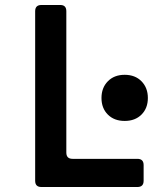

<svg xmlns="http://www.w3.org/2000/svg" viewBox="-20 -750 640 770"><path d="M146 0Q121 0 121 -25V-705Q121 -730 146 -730H222Q246 -730 246 -705V-138Q246 -113 271 -113H531Q556 -113 556 -88V-25Q556 0 531 0ZM480 -265Q438 -265 412.5 -290.5Q387 -316 387 -357Q387 -398 412.5 -424Q438 -450 480 -450Q522 -450 547.5 -424Q573 -398 573 -357Q573 -316 547.5 -290.5Q522 -265 480 -265Z"/></svg>

Font: Pitagon Sans Mono
Style: Bold
Weight: 700
Monospace: yes
Designer: Travis Tran
Foundry: Pitagon
Version: Version 1.001; ttfautohint (v1.8.4.7-5d5b);gftools[0.9.26]